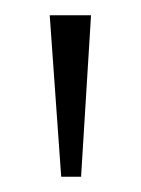

<svg xmlns="http://www.w3.org/2000/svg" viewBox="-20 -734 184 251"><path d="M60 -503 45 -714H99L86 -503Z"/></svg>

Font: Noto Serif Lao SemiCondensed ExtraLight
Style: Regular
Weight: 200
Width: 4
Designer: Monotype Design Team
Foundry: Monotype Imaging Inc.
Version: Version 2.003; ttfautohint (v1.8.4.7-5d5b)